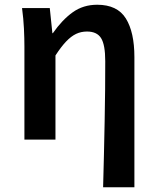

<svg xmlns="http://www.w3.org/2000/svg" viewBox="-20 -589 663 810"><path d="M415 201Q417 135 418.5 63.5Q420 -8 421.5 -78Q423 -148 423.5 -212.5Q424 -277 424 -331Q424 -400 406.5 -428Q389 -456 347 -456Q322 -456 301 -446Q280 -436 259 -414Q238 -392 214 -355V0H83V-393Q83 -427 81 -468.5Q79 -510 73 -555H190L201 -449H203Q242 -505 286.5 -537Q331 -569 390 -569Q475 -569 511 -511Q547 -453 547 -348V201Z"/></svg>

Font: Noto Sans HK SemiBold
Style: Regular
Weight: 600
Version: Version 2.004-H2;hotconv 1.0.118;makeotfexe 2.5.65603